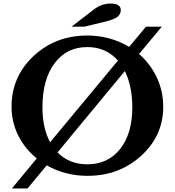

<svg xmlns="http://www.w3.org/2000/svg" viewBox="-20 -980 983 1081"><path d="M472 -780Q600 -780 707 -716L802 -830H891L763 -676Q827 -620 863 -543.5Q899 -467 899 -379Q899 -216 775 -103Q651 10 472 10Q348 10 243 -49L135 81H47L187 -88Q120 -142 82.5 -217.5Q45 -293 45 -379Q45 -548 168.5 -664Q292 -780 472 -780ZM219 -376Q219 -259 262 -179L644 -639Q577 -715 472 -715Q355 -715 287 -623.5Q219 -532 219 -376ZM472 -55Q588 -55 656.5 -141.5Q725 -228 725 -376Q725 -494 683 -580L304 -122Q369 -55 472 -55ZM456 -830H383L509 -927Q552 -960 603 -960Q660 -960 660 -923Q660 -900 641 -885Q622 -870 572 -858Z"/></svg>

Font: Libre Baskerville
Style: Bold
Weight: 700
Designer: Pablo Impallari, Rodrigo Fuenzalida
Foundry: Pablo Impallari, Rodrigo Fuenzalida
Version: Version 1.000